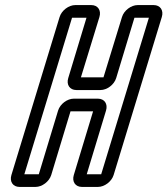

<svg xmlns="http://www.w3.org/2000/svg" viewBox="-20 -712 660 757"><path d="M281 -357H376C402 -357 430 -378 438 -404L510 -642H567L379 -25H322L398 -276C406 -302 392 -323 366 -323H271C245 -323 217 -302 209 -276L133 -25H76L264 -642H321L249 -404C241 -378 255 -357 281 -357ZM182 -22 258 -273H347L271 -22C263 4 277 25 303 25H366C392 25 420 4 428 -22L618 -645C626 -671 612 -692 586 -692H523C497 -692 469 -671 461 -645L388 -407H299L372 -645C380 -671 366 -692 340 -692H277C251 -692 223 -671 215 -645L25 -22C17 4 31 25 57 25H120C146 25 174 4 182 -22Z"/></svg>

Font: DIN Rundschrift
Style: MittelKontKu
Weight: 400
Version: Version 1.027